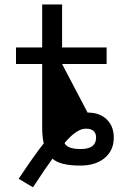

<svg xmlns="http://www.w3.org/2000/svg" viewBox="-20 -712 534 838"><path d="M261.7 -87.9Q273.4 -61.5 332 -61.5Q366.2 -61.5 382.8 -74.2Q399.4 -86.9 399.4 -111.3Q399.4 -130.9 388.2 -140.6Q377 -150.4 354.5 -150.4Q314.5 -150.4 261.7 -87.9ZM170.9 -85.9Q164.1 -115.2 164.1 -156.2V-432.6H49.8V-504.9H164.1V-692.4H251V-504.9H445.3V-432.6H251L362.3 -220.7Q415 -220.7 445.8 -190.9Q476.6 -161.1 476.6 -111.3Q476.6 -55.7 437 -22.5Q397.5 10.7 330.1 10.7Q242.2 10.7 209 -19.5Q180.7 18.6 124 105.5L61.5 68.4Q132.8 -39.1 170.9 -85.9Z"/></svg>

Font: irohakakuC Regular
Style: Regular
Weight: 400
Designer: [Source Han Sans]
Ryoko NISHIZUKA Ë•øÂ°öÊ∂ºÂ≠ê (kana & ideographs); Paul D. Hunt (Latin, Greek & Cyrillic); Wenlong ZHAN
Version: Version 1.001.20160904